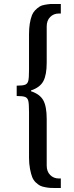

<svg xmlns="http://www.w3.org/2000/svg" viewBox="-20 -756 370 966"><path d="M208 186Q191 183 181.5 178Q172 173 159 161Q148 150 142 135Q136 120 131 94Q126 67 126 38V-192Q126 -233 122.5 -248Q119 -263 107 -268Q95 -273 64 -273V-325Q95 -325 107 -330Q119 -335 122.5 -350Q126 -365 126 -406V-584Q126 -641 141 -680Q151 -705 181 -724Q189 -729 205.5 -732Q222 -735 236 -736H267H286V-688H276Q250 -688 232.5 -670.5Q215 -653 215 -623V-441Q215 -379 198 -347.5Q181 -316 136 -301V-297Q181 -282 198 -251Q215 -220 215 -157V77Q215 107 232.5 124.5Q250 142 276 142H286V190H267Q249 190 236 189.5Q223 189 208 186Z"/></svg>

Font: Play
Style: Regular
Weight: 400
Designer: Jonas Hecksher (Cyrillic expansion: Cyreal)
Foundry: Jonas Hecksher, Playtype, e-types AS
Version: Version 2.101; ttfautohint (v1.5.65-e2d9)